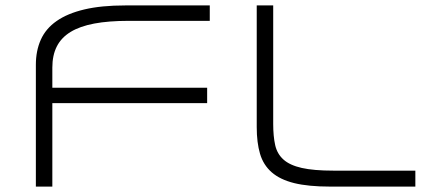

<svg xmlns="http://www.w3.org/2000/svg" viewBox="-20 -691 1568 711"><path d="M456.1 -613.8Q382.3 -613.8 329.1 -603.8Q275.9 -593.8 241.5 -572.8Q207 -551.8 190.4 -519Q173.8 -486.3 173.8 -440.9V-366.2H747.1V-309.1H173.8V0H112.8V-451.2Q112.8 -502.9 131.1 -543.9Q149.4 -585 189.5 -613Q229.5 -641.1 292.2 -656Q355 -670.9 443.8 -670.9H756.8V-613.8ZM991.7 -231.9Q991.7 -186.5 999 -153.8Q1006.3 -121.1 1029.8 -100.1Q1053.2 -79.1 1097.4 -69.1Q1141.6 -59.1 1214.8 -59.1H1518.1V0H1202.6Q1122.1 0 1069.6 -12.9Q1017.1 -25.9 986.1 -53Q955.1 -80.1 942.9 -121.6Q930.7 -163.1 930.7 -220.2V-670.9H991.7Z"/></svg>

Font: Syncopate
Style: Regular
Weight: 400
Width: 7
Version: Version 001.001